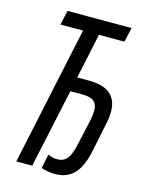

<svg xmlns="http://www.w3.org/2000/svg" viewBox="-111 -784 668 864"><g transform="rotate(15 223.5 -352.0)"><path d="M228.5 9.8Q212.4 9.8 196 6.8Q179.7 3.9 165.5 -1L179.2 -66.9Q189 -62 199.7 -59.6Q210.4 -57.1 222.7 -57.1Q246.6 -57.1 260.7 -69.8Q274.9 -82.5 283 -104.2Q291 -126 296.4 -152.3L321.8 -266.1Q324.2 -277.3 325.7 -289.6Q327.1 -301.8 327.1 -312.5Q327.1 -339.8 311.3 -354Q295.4 -368.2 256.8 -368.2H200.7L121.6 0H47.4L185.1 -646.5H80.1L94.7 -713.9H393.1L377.9 -646.5H259.3L214.4 -436H268.1Q336.4 -436 368.9 -408Q401.4 -379.9 401.4 -326.2Q401.4 -312.5 399.2 -296.1Q397 -279.8 393.1 -262.2L366.2 -131.3Q356.9 -86.9 340.1 -55.4Q323.2 -23.9 296.4 -7.1Q269.5 9.8 228.5 9.8Z"/></g></svg>

Font: Open Sans Condensed
Style: Italic
Weight: 400
Width: 3
Italic angle: -12°
Designer: Monotype Design Team
Foundry: Monotype Imaging Inc.
Version: Version 3.000